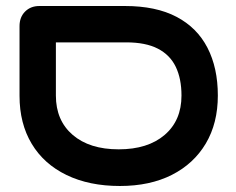

<svg xmlns="http://www.w3.org/2000/svg" viewBox="-20 -603 785 639"><path d="M379 16Q277 16 201.5 -20.5Q126 -57 85.5 -124.5Q45 -192 45 -284V-516Q45 -546 63.5 -564.5Q82 -583 111 -583H396Q499 -583 567.5 -547Q636 -511 670.5 -444Q705 -377 705 -285Q705 -193 665 -125.5Q625 -58 552 -21Q479 16 379 16ZM375 -106Q472 -106 528 -154Q584 -202 584 -285Q584 -341 565 -380.5Q546 -420 505.5 -441Q465 -462 400 -462H166V-285Q166 -202 222 -154Q278 -106 375 -106Z"/></svg>

Font: Fredoka SemiExpanded Medium
Style: Regular
Weight: 500
Width: 6
Designer: Ben Nathan
Foundry: Milena B. Brandão, Ben Nathan
Version: Version 2.001